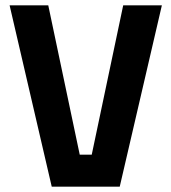

<svg xmlns="http://www.w3.org/2000/svg" viewBox="-20 -700 643 720"><path d="M174 0 16 -680H161L279 -120H324L442 -680H587L429 0Z"/></svg>

Font: Titillium Web SemiBold
Style: Regular
Weight: 600
Designer: Mohamed Gaber, Accademia di Belle Arti di Urbino
Foundry: Kief Type Foundry, Accademia di Belle Arti di Urbino
Version: Version 3.000; ttfautohint (v1.8.4)